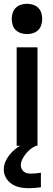

<svg xmlns="http://www.w3.org/2000/svg" viewBox="-24 -770 282 1014"><path d="M64 0V-520H174V0ZM128 224Q105 224 82 219.5Q59 215 39.5 202.5Q20 190 8 169.5Q-4 149 -4 126Q-4 105 4 85.5Q12 66 25 49.5Q38 33 54 19.5Q70 6 88 -4L95 -8H166V0Q150 7 136.5 18Q123 29 112.5 42Q102 55 94 71Q86 87 86 104Q86 113 90.5 122Q95 131 102.5 137Q110 143 120 145Q130 147 139 147Q153 147 166 145.5Q179 144 192 142V219Q176 221 160 222.5Q144 224 128 224ZM119 -590Q102 -590 86.5 -595Q71 -600 59.5 -611Q48 -622 43 -638Q38 -654 38 -670Q38 -686 43 -702Q48 -718 59.5 -729Q71 -740 86.5 -745Q102 -750 119 -750Q135 -750 150.5 -745Q166 -740 177.5 -729Q189 -718 194 -702Q199 -686 199 -670Q199 -654 194 -638Q189 -622 177.5 -611Q166 -600 150.5 -595Q135 -590 119 -590Z"/></svg>

Font: Iosevka QP
Style: Bold
Weight: 700
Designer: Belleve Invis
Foundry: Belleve Invis
Version: Version 20.0.0; ttfautohint (v1.8.4)